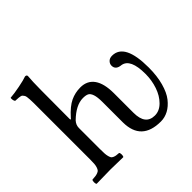

<svg xmlns="http://www.w3.org/2000/svg" viewBox="-174 -875 1062 1062"><g transform="rotate(-45 357.0 -344.0)"><path d="M297.9 -387.2Q242.7 -387.2 182.1 -328.1Q165 -309.1 165 -286.1V-122.1Q165 -100.1 165.8 -86.7Q166.5 -73.2 169.4 -62.5Q172.4 -51.8 175.5 -46.6Q178.7 -41.5 186.8 -37.8Q194.8 -34.2 202.4 -33Q210 -31.7 224.6 -30.8Q229 -26.4 229 -14.4Q229 -2.4 224.6 2Q140.6 0 126 0Q98.1 0 16.1 2Q11.7 -2.4 11.7 -14.4Q11.7 -26.4 16.1 -30.8Q32.7 -31.7 41.5 -33Q50.3 -34.2 59.8 -37.8Q69.3 -41.5 73.2 -46.9Q77.1 -52.2 80.6 -62.5Q84 -72.8 85 -86.7Q85.9 -100.6 85.9 -122.1V-559.1Q85.9 -576.2 85 -588.1Q84 -600.1 83 -609.1Q82 -618.2 78.1 -623.5L71.3 -632.3Q68.8 -635.7 61 -637.5Q53.2 -639.2 48.1 -639.6Q43 -640.1 31.2 -640.6Q25.4 -641.1 22 -641.1Q17.6 -645.5 16.1 -655Q14.6 -664.6 16.1 -670.9Q45.9 -672.9 91.6 -681.9Q137.2 -690.9 155.8 -698.2Q168.9 -698.2 168.9 -688Q165.5 -650.9 165 -583L164.1 -357.9Q164.1 -345.7 172.4 -356Q173.3 -357.4 173.8 -357.9Q216.3 -405.3 252.2 -422.1Q288.1 -439 329.1 -439Q382.3 -439 410.2 -399.9Q438 -360.8 438 -284.2V-131.8Q438 -37.1 511.2 -37.1Q547.4 -37.1 576.9 -66.7Q606.4 -96.2 621.8 -141.6Q637.2 -187 637.2 -236.8Q637.2 -355 578.1 -365.2Q536.1 -368.7 536.1 -401.9Q536.1 -416.5 547.1 -427.7Q558.1 -439 577.1 -439Q674.8 -439 674.8 -249Q674.8 -183.1 660.6 -131.8Q646.5 -80.6 622.8 -50.5Q599.1 -20.5 570.8 -5.4Q542.5 9.8 511.2 9.8Q360.4 9.8 358.9 -134.8V-294.9Q358.9 -334 351.8 -354.5Q344.7 -375 332.5 -381.1Q320.3 -387.2 297.9 -387.2Z"/></g></svg>

Font: Linux Libertine G
Style: Regular
Weight: 400
Designer: Philipp H. Poll
Foundry: Philipp H. Poll
Version: Version 4.7.5